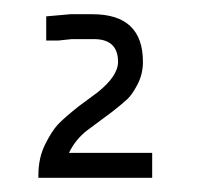

<svg xmlns="http://www.w3.org/2000/svg" viewBox="-20 -581 290 270"><path d="M110 -561Q181 -561 181 -494Q181 -477 173.5 -462.5Q166 -448 159 -441.5Q152 -435 138 -424L103 -398Q86 -385 77 -366H194V-331H34V-335Q34 -359 43.5 -378Q53 -397 61.5 -406Q70 -415 90 -431L117 -451Q146 -474 146 -494Q146 -526 112 -526H81L62 -524H45V-558L79 -561Z"/></svg>

Font: Bhavuka
Style: Regular
Weight: 400
Version: 2.94.0; ttfautohint (v1.2) -l 7 -r 28 -G 50 -x 13 -D deva -f